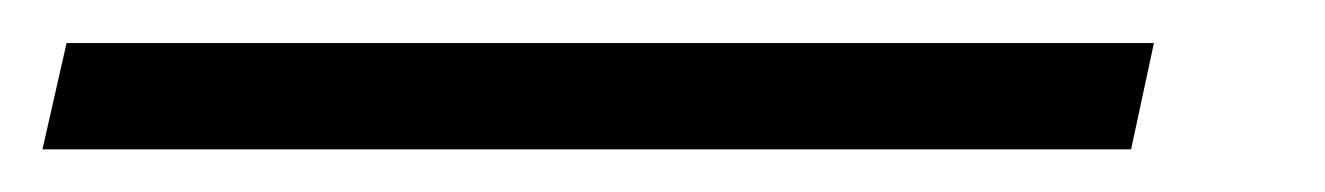

<svg xmlns="http://www.w3.org/2000/svg" viewBox="-101 55 621 90"><path d="M-81.1 125 -69.8 75.2H439.9L429.2 125Z"/></svg>

Font: Lorenzo Sans
Style: Bold Italic
Weight: 700
Italic angle: -12°
Foundry: Intel Corporation
Version: Version 1.00; ttfautohint (v1.5)